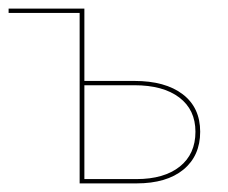

<svg xmlns="http://www.w3.org/2000/svg" viewBox="-20 -426 529 446"><path d="M292 -238Q364 -238 404.5 -207Q445 -176 445 -120Q445 -64 406 -32Q367 0 297 0H165V-396H0V-406H176V-238ZM297 -10Q361 -10 397.5 -39Q434 -68 434 -120Q434 -171 396.5 -199.5Q359 -228 292 -228H176V-10Z"/></svg>

Font: EauTest Hairline
Style: Regular
Weight: 250
Designer: Christian Thalmann (Catharsis Fonts)
Version: Version 0.001;PS 000.001;hotconv 1.0.88;makeotf.lib2.5.64775